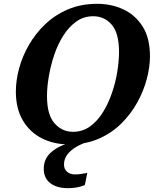

<svg xmlns="http://www.w3.org/2000/svg" viewBox="-20 -745 832 1005"><path d="M342 11Q263 11 200 -20.5Q137 -52 100 -114Q63 -176 63 -266Q63 -324 80 -387Q97 -450 131.5 -510Q166 -570 217 -618.5Q268 -667 336 -696Q404 -725 489 -725Q563 -725 625.5 -696Q688 -667 726.5 -606.5Q765 -546 765 -450Q765 -395 748.5 -332Q732 -269 698.5 -208.5Q665 -148 614.5 -98Q564 -48 496 -18.5Q428 11 342 11ZM362 -55Q412 -55 451 -83Q490 -111 518.5 -157Q547 -203 566 -258.5Q585 -314 594 -370Q603 -426 603 -473Q603 -571 565 -615.5Q527 -660 468 -660Q418 -660 379 -632Q340 -604 311 -558Q282 -512 263.5 -456.5Q245 -401 235.5 -345Q226 -289 226 -242Q226 -144 265.5 -99.5Q305 -55 362 -55ZM337 240Q277 240 243 213.5Q209 187 209 138Q209 84 250.5 49.5Q292 15 357 0H434Q411 6 383 21.5Q355 37 335 60.5Q315 84 315 117Q315 140 331 154Q347 168 372 168Q386 168 402 166Q418 164 437 160L424 224Q384 240 337 240Z"/></svg>

Font: Noto Serif
Style: Bold Italic
Weight: 700
Italic angle: -12°
Designer: Monotype Design Team
Foundry: Monotype Imaging Inc.
Version: Version 2.013